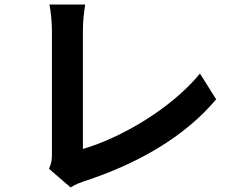

<svg xmlns="http://www.w3.org/2000/svg" viewBox="-20 -781 1040 843"><path d="M195 -40 290 42C313 27 335 20 349 15C585 -62 792 -181 929 -345L858 -458C730 -302 507 -174 344 -127C344 -203 344 -536 344 -647C344 -686 348 -722 354 -761H197C203 -732 208 -685 208 -647C208 -536 208 -180 208 -105C208 -82 207 -65 195 -40Z"/></svg>

Font: Noto Sans Mono CJK TC
Style: Bold
Weight: 700
Designer: Ryoko NISHIZUKA 西塚涼子 (kana, bopomofo & ideographs); Paul D. Hunt (Latin, Greek & Cyrillic); Sandoll Communications 산돌커뮤니
Foundry: Adobe
Version: Version 2.004;hotconv 1.0.118;makeotfexe 2.5.65603